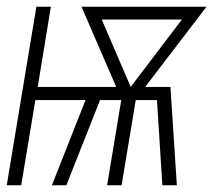

<svg xmlns="http://www.w3.org/2000/svg" viewBox="-21 -550 641 570"><path d="M-1 0 87 -530H130L91 -292H324L221 -530H592L410 -292H485L504 0H461L445 -253H382L340 0H297L339 -253H276L176 0H133L233 -253H84L42 0ZM367 -292 519 -492H281Z"/></svg>

Font: Iosevka Curly XLtExObl
Style: Regular
Weight: 200
Width: 7
Italic angle: -9°
Monospace: yes
Designer: Belleve Invis
Foundry: Belleve Invis
Version: Version 11.0.1; ttfautohint (v1.8.3)